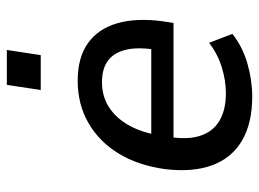

<svg xmlns="http://www.w3.org/2000/svg" viewBox="-118 -630 757 561"><g transform="rotate(-90 260.5 -349.5)"><path d="M259 9Q181 9 130 -21Q79 -51 58 -108.5Q37 -166 47 -247Q58 -325 92.5 -381.5Q127 -438 181.5 -469.5Q236 -501 305 -501Q373 -501 415 -471Q457 -441 473 -385.5Q489 -330 479 -254L474 -221H123L133 -286H414L395 -269Q404 -323 396 -358.5Q388 -394 364.5 -412Q341 -430 301 -430Q260 -430 228.5 -410Q197 -390 176 -353.5Q155 -317 146 -266L142 -240Q132 -184 143.5 -145.5Q155 -107 187 -87.5Q219 -68 268 -68Q306 -68 344.5 -80Q383 -92 416 -117L442 -49Q404 -19 355 -5Q306 9 259 9ZM278 -609 293 -708H395L380 -609Z"/></g></svg>

Font: Nunito Sans 10pt SemiCondensed SemiBold
Style: Italic
Weight: 600
Width: 4
Italic angle: -9°
Designer: Vernon Adams
Foundry: Vernon Adams
Version: Version 3.101;gftools[0.9.27]